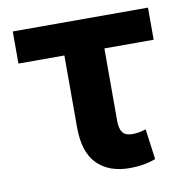

<svg xmlns="http://www.w3.org/2000/svg" viewBox="-66 -592 653 667"><g transform="rotate(-10 260.5 -259.0)"><path d="M498.5 -415H324.7V-160.2Q324.7 -131.3 335 -118.2Q345.2 -105 369.1 -105Q392.1 -105 417 -113.3L431.6 -5.9Q390.1 9.8 340.3 9.8Q267.1 9.8 225.6 -31.5Q184.1 -72.8 183.6 -159.7V-415H21.5V-528.3H498.5Z"/></g></svg>

Font: MAUL Bold
Style: Bold
Weight: 700
Designer: MAUL
Version: Version 1.0; 2020; ttfautohint (v1.8.3)